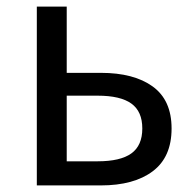

<svg xmlns="http://www.w3.org/2000/svg" viewBox="-20 -563 588 583"><path d="M91.8 0V-543H182.6V-341.8H286.1Q386.7 -341.8 443.8 -300.3Q501 -258.8 501 -172.9Q501 -85.9 443.8 -43Q386.7 0 286.1 0ZM182.6 -73.2H276.4Q345.7 -73.2 378.9 -97.2Q412.1 -121.1 412.1 -172.9Q412.1 -224.6 378.9 -248.5Q345.7 -272.5 276.4 -272.5H182.6Z"/></svg>

Font: Nasu
Style: Regular
Weight: 400
Designer: Ryoko NISHIZUKA (kana &amp; ideographs); Paul D. Hunt (Latin, Greek &amp; Cyrillic); Wenlong ZHANG (bopomofo); Sandoll C
Version: Version 2014.1215